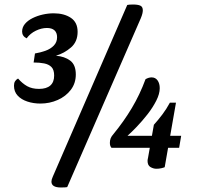

<svg xmlns="http://www.w3.org/2000/svg" viewBox="-20 -740 886 851"><path d="M250 91Q208 91 208 65Q208 56 214 43L544 -718Q549 -719 554.5 -719.5Q560 -720 570 -720Q591 -720 602 -715Q613 -710 613 -694Q613 -688 611 -679.5Q609 -671 604 -659L278 89Q276 90 267.5 90.5Q259 91 250 91ZM159 -281Q128 -281 101 -290Q74 -299 58 -316.5Q42 -334 42 -360Q42 -372 46.5 -379.5Q51 -387 60 -392Q79 -370 100.5 -358Q122 -346 153 -346Q186 -346 203 -361Q220 -376 220 -405Q220 -431 208 -443Q196 -455 175.5 -459Q155 -463 129 -463L135 -503Q159 -507 181.5 -515Q204 -523 218.5 -538Q233 -553 233 -575Q233 -595 221.5 -605.5Q210 -616 188 -616Q164 -616 139 -604Q114 -592 98 -570Q88 -575 83 -582.5Q78 -590 78 -600Q78 -619 90.5 -634Q103 -649 124 -659.5Q145 -670 169.5 -675.5Q194 -681 218 -681Q264 -681 294 -661Q324 -641 324 -599Q324 -555 294.5 -529.5Q265 -504 228 -493Q266 -490 291 -471.5Q316 -453 316 -410Q316 -371 294 -342Q272 -313 236 -297Q200 -281 159 -281ZM673 8Q660 8 647 0.5Q634 -7 634 -27Q634 -30 634.5 -33Q635 -36 636 -40L662 -187Q681 -208 699.5 -232.5Q718 -257 733 -285H760L710 1Q706 3 695.5 5.5Q685 8 673 8ZM474 -85Q470 -90 468.5 -95Q467 -100 467 -107Q467 -118 470.5 -127Q474 -136 483 -146Q529 -202 564.5 -261.5Q600 -321 625 -389Q639 -397 652 -397Q669 -397 678.5 -383.5Q688 -370 688 -349Q688 -324 672.5 -293.5Q657 -263 633.5 -233Q610 -203 586 -178Q562 -153 545 -138H783L774 -85Z"/></svg>

Font: Sansita Swashed Light
Style: Regular
Weight: 400
Version: Version 1.003